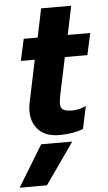

<svg xmlns="http://www.w3.org/2000/svg" viewBox="-80 -662 538 960"><g transform="rotate(-5 188.5 -182.0)"><path d="M61 -117Q61 -136 66 -161L110 -371H40L64 -480H134L164 -624H315L285 -480H398L374 -371H261L221 -181Q216 -154 216 -142Q216 -119 229.5 -110.5Q243 -102 277 -102Q309 -102 344 -118L320 -5Q269 15 199 15Q133 15 97 -21.5Q61 -58 61 -117ZM105 53H261L116 260H-21Z"/></g></svg>

Font: Prompt Semibold
Style: Italic
Weight: 600
Italic angle: -12°
Designer: Katatrad Team
Foundry: CadsonDemak
Version: Version 1.000